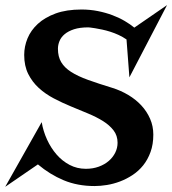

<svg xmlns="http://www.w3.org/2000/svg" viewBox="-48 -698 668 745"><path d="M268.1 -661.1Q301.3 -661.1 331.8 -655Q362.3 -648.9 388.7 -638.9Q415 -628.9 436.5 -616.2Q458 -603.5 473.1 -590.8L600.1 -678.2L454.1 -397.9L442.9 -544.9Q428.7 -554.7 412.4 -562.3Q396 -569.8 379.6 -575Q363.3 -580.1 348.1 -583.3Q333 -586.4 321.3 -588.4Q309.6 -590.3 302.5 -591.1Q295.4 -591.8 294.9 -591.8Q261.7 -591.8 239.3 -584.5Q216.8 -577.1 202.9 -565.4Q189 -553.7 182.9 -538.8Q176.8 -523.9 176.8 -508.8Q176.8 -478 189.5 -456.8Q202.1 -435.5 228 -418.9Q253.9 -402.3 293.9 -387.9Q334 -373.5 388.2 -356.9Q420.9 -346.7 450 -329.3Q479 -312 500.5 -288.8Q522 -265.6 534.4 -237.1Q546.9 -208.5 546.9 -175.8Q546.9 -137.7 536.1 -108.2Q525.4 -78.6 507.6 -56.4Q489.7 -34.2 466.3 -18.8Q442.9 -3.4 417.7 6.1Q392.6 15.6 366.9 19.8Q341.3 23.9 318.8 23.9Q252.9 23.9 199.2 1.5Q145.5 -21 99.1 -60.1L-27.8 26.9L113.8 -224.1Q119.6 -189 134.5 -156.5Q149.4 -124 171.4 -98.6Q193.4 -73.2 222.2 -58.1Q251 -43 285.2 -43Q312.5 -43 335.2 -51.3Q357.9 -59.6 374 -73.5Q390.1 -87.4 399.2 -105.7Q408.2 -124 408.2 -144Q408.2 -171.9 392.6 -192.1Q377 -212.4 351.6 -228.3Q326.2 -244.1 293.7 -257.6Q261.2 -271 227.1 -285.2Q192.9 -299.3 160.4 -316.4Q127.9 -333.5 102.5 -356.7Q77.1 -379.9 61.5 -411.1Q45.9 -442.4 45.9 -484.9Q45.9 -517.6 58.8 -549.1Q71.8 -580.6 98.9 -605.5Q126 -630.4 168 -645.8Q210 -661.1 268.1 -661.1Z"/></svg>

Font: Risque
Style: Regular
Weight: 400
Designer: Astigmatic (AOETI)
Foundry: Astigmatic (AOETI)
Version: Version 1.000